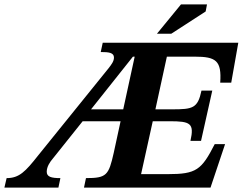

<svg xmlns="http://www.w3.org/2000/svg" viewBox="-89 -851 1101 871"><path d="M176 0 185 -43C143 -43 123 -49 123 -72C123 -95 138 -117 151 -132L286 -301H458L427 -158C404 -56 395 -43 301 -43L292 0H866L932 -197H885C825 -80 802 -61 671 -61H551L604 -301H680C775 -301 793 -292 775 -212H823L874 -440H825C808 -360 786 -355 692 -355H616L668 -594H794C891 -594 917 -576 910 -476H960L992 -657H377L368 -615C405 -615 428 -612 428 -590C428 -574 418 -560 404 -542L85 -147C26 -72 -2 -43 -59 -43L-69 0ZM324 -355 514 -594H522L470 -355ZM688 -698 844 -799 850 -831H732L623 -698Z"/></svg>

Font: STIX Two Text
Style: Bold Italic
Weight: 700
Italic angle: -12°
Designer: Ross Mills, John Hudson & Paul Hanslow, Tiro Typeworks Ltd; with prior portions MicroPress Inc. and Coen Hoffman, Elsevi
Foundry: Tiro Typeworks Ltd
Version: Version 2.13 b171